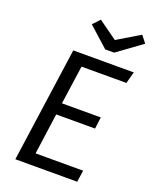

<svg xmlns="http://www.w3.org/2000/svg" viewBox="-164 -993 858 1082"><g transform="rotate(20 265.0 -452.0)"><path d="M506 -618H237L204 -386H437L428 -316H195L161 -70H446L436 0H65L162 -688H525ZM530 -862 383 -755H329L210 -862L249 -904L362 -823L497 -904Z"/></g></svg>

Font: FiraGO Book
Style: Italic
Weight: 350
Italic angle: -8°
Designer: bBox Type GmbH
Foundry: bBox Type GmbH
Version: Version 1.001